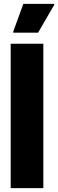

<svg xmlns="http://www.w3.org/2000/svg" viewBox="-20 -968 299 988"><path d="M35 0V-743H203V0ZM48 -800V-805L100 -948H259V-943L176 -800Z"/></svg>

Font: Saira Condensed Black
Style: Regular
Weight: 900
Width: 3
Designer: Hector Gatti with collaboration of the Omnibus-Type team
Foundry: Omnibus-Type
Version: Version 1.101